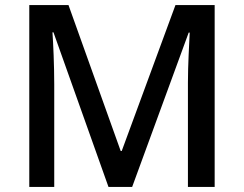

<svg xmlns="http://www.w3.org/2000/svg" viewBox="-20 -734 958 754"><path d="M406 0H499L721 -606H725C723 -563 718 -478 718 -409V0H823V-714H669L458 -141H454L249 -714H95V0H193V-403C193 -478 189 -566 186 -607H190Z"/></svg>

Font: Noto Sans Bassa Vah Medium
Style: Regular
Weight: 500
Designer: Monotype Design Team
Foundry: Monotype Imaging Inc.
Version: Version 2.002